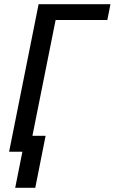

<svg xmlns="http://www.w3.org/2000/svg" viewBox="-20 -731 552 925"><path d="M497.1 -634.8H248L136.2 -76.7H199.7L149.9 173.8H53.2L87.9 0H23.9L166 -710.9H512.2Z"/></svg>

Font: RobotoCondensed-Italic
Style: Italic
Weight: 400
Designer: Google
Version: Version 1.200311; 2013